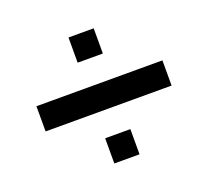

<svg xmlns="http://www.w3.org/2000/svg" viewBox="-110 -947 970 895"><g transform="rotate(-20 375.0 -499.5)"><path d="M312.5 -187.5V-312.5H437.5V-187.5ZM62.5 -437.5V-562.5H687.5V-437.5ZM312.5 -687.5V-812.5H437.5V-687.5Z"/></g></svg>

Font: Better VCR
Style: Regular
Weight: 400
Designer: artdzyk
Foundry: https://fontstruct.com
Version: Version 1.0